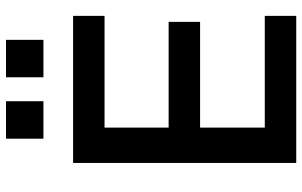

<svg xmlns="http://www.w3.org/2000/svg" viewBox="-204 -805 1009 641"><g transform="rotate(-90 300.5 -484.5)"><path d="M77 0H568V-105H195V-321H548V-426H195V-640H568V-745H77ZM158 -844H283V-969H158ZM363 -844H488V-969H363Z"/></g></svg>

Font: Custom Plus Jakarta Sans SemiBold
Style: Regular
Weight: 600
Designer: Gumpita Rahayu & FullSphere
Foundry: Tokotype & FullSphere
Version: Version 1.001;hotconv 1.0.117;makeotfexe 2.5.65602